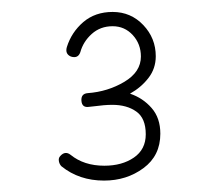

<svg xmlns="http://www.w3.org/2000/svg" viewBox="-20 -745 369 328"><path d="M119.1 -572.8Q118.2 -585 129.9 -585.9Q164.1 -588.4 192.4 -605.2Q220.7 -622.1 220.7 -648.4Q220.7 -669.9 206.8 -685.1Q192.9 -700.2 172.4 -700.2Q151.4 -700.2 136.7 -687Q122.1 -673.8 117.2 -655.8Q113.3 -644.5 101.1 -648.4Q90.8 -652.8 94.2 -664.6Q102.1 -689.9 122.3 -707.3Q142.6 -724.6 172.4 -724.6Q203.6 -724.6 224.9 -702.1Q246.1 -679.7 246.1 -648.9Q246.1 -627.9 233.6 -611.8Q221.2 -595.7 202.1 -585Q224.1 -577.6 239 -560.5Q253.9 -543.5 253.9 -516.6Q253.9 -479 225.1 -457.8Q196.3 -436.5 157.7 -436.5Q115.2 -436.5 85 -460.9Q81.5 -464.4 80.6 -469.7Q79.6 -475.1 83 -478.5Q91.3 -487.8 100.6 -480.5Q123.5 -461.9 158.2 -461.9Q188.5 -461.9 208.7 -475.8Q229 -489.7 229 -515.6Q229 -543 212.9 -554.4Q196.8 -565.9 171.9 -565.9Q164.6 -565.9 156.7 -565.2Q148.9 -564.5 141.6 -563.5Q137.2 -563 132.3 -562.5Q120.1 -560.5 119.1 -572.8Z"/></svg>

Font: Mikhak-FD ExtraLight
Style: Regular
Weight: 200
Designer: Amin Abedi
Version: Version 3.2